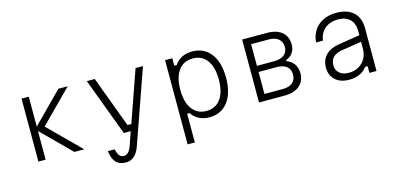

<svg xmlns="http://www.w3.org/2000/svg" viewBox="-71 -1069 3642 1747"><g transform="rotate(-15 1750.0 -196.0)"><path d="M174 0V-593H242V-311L521 -593H609L311 -293L606 0H513L242 -270V0Z M789 -593H864L1043 -111H1079L1248 -593H1318L1073 103Q1032 214 943 214Q882 214 849.5 178.5Q817 143 809 72H873Q882 113 897.5 132.5Q913 152 941 152Q984 152 1011 83L1057 -50H992Z M1526 200V-593H1594V-523H1618Q1641 -562 1684.5 -584Q1728 -606 1782 -606Q1894 -606 1957.5 -524Q2021 -442 2021 -296Q2021 -151 1957.5 -68.5Q1894 14 1782 14Q1728 14 1684.5 -8.5Q1641 -31 1618 -70H1594V200ZM1772 -49Q1858 -49 1905.5 -114Q1953 -179 1953 -296Q1953 -414 1905.5 -478.5Q1858 -543 1772 -543Q1686 -543 1638 -478.5Q1590 -414 1590 -296Q1590 -179 1638 -114Q1686 -49 1772 -49Z M2252 0V-593H2484Q2575 -593 2625.5 -551Q2676 -509 2676 -432Q2676 -387 2653 -354.5Q2630 -322 2590 -309V-298Q2635 -283 2660 -247Q2685 -211 2685 -161Q2685 -85 2634 -42.5Q2583 0 2492 0ZM2320 -327H2485Q2544 -327 2577 -353.5Q2610 -380 2610 -429Q2610 -477 2577 -504Q2544 -531 2485 -531H2320ZM2320 -62H2492Q2552 -62 2584.5 -89Q2617 -116 2617 -165Q2617 -215 2584.5 -242Q2552 -269 2492 -269H2320Z M3268 -63Q3244 -27 3200.5 -7Q3157 13 3100 13Q3018 13 2970 -31Q2922 -75 2922 -149Q2922 -219 2966 -264.5Q3010 -310 3090 -323L3292 -355V-396Q3292 -466 3252.5 -505Q3213 -544 3141 -544Q3066 -544 3017.5 -503.5Q2969 -463 2960 -393H2895Q2903 -492 2969.5 -549Q3036 -606 3142 -606Q3246 -606 3302.5 -553Q3359 -500 3359 -402V0H3292V-63ZM2993 -151Q2993 -104 3025.5 -76.5Q3058 -49 3113 -49Q3165 -49 3205.5 -72Q3246 -95 3269 -135.5Q3292 -176 3292 -229V-293L3105 -264Q2993 -246 2993 -151Z"/></g></svg>

Font: Martian Mono ExtraLight
Style: Regular
Weight: 200
Monospace: yes
Designer: Roman Shamin
Foundry: Evil Martians
Version: Version 1.000; ttfautohint (v1.8.4.7-5d5b)